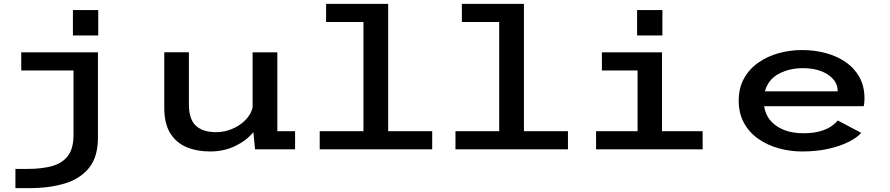

<svg xmlns="http://www.w3.org/2000/svg" viewBox="-20 -770 4590 990"><path d="M356 -718H486.5V-587H356ZM59.5 200V101H121.5Q196.5 101 249.5 86Q302.5 71 330.8 33Q359 -5 359 -74V-406.5H89.5V-500H485V-60Q485 39 439 95.8Q393 152.5 313.5 176.2Q234 200 133.5 200Z M1063.5 11Q996 11 942.5 -11Q889 -33 858 -82.8Q827 -132.5 827 -215.5V-500.5H954V-231Q954 -155.5 989.8 -122Q1025.5 -88.5 1095 -88.5Q1136.5 -88.5 1176.2 -105Q1216 -121.5 1244.8 -150.2Q1273.5 -179 1282.5 -215.5V-500H1410V-93.5H1501.5V0H1295L1286.5 -88.5Q1250 -44.5 1192.2 -16.8Q1134.5 11 1063.5 11Z M1628.5 0V-93.5H1854V-656.5H1661.5V-750H1981.5V-93.5H2208.5V0Z M2328.5 0V-93.5H2554V-656.5H2361.5V-750H2681.5V-93.5H2908.5V0Z M3265 -718H3395.5V-587H3265ZM3053.5 0V-93.5H3267.5V-406.5H3083.5V-500H3393.5V-93.5H3603V0Z M4115.5 11Q4054.5 11 3996.2 -5Q3938 -21 3891.2 -53.2Q3844.5 -85.5 3816.8 -135Q3789 -184.5 3789 -251Q3789 -317 3816.5 -366Q3844 -415 3890.8 -447.5Q3937.5 -480 3995.8 -496Q4054 -512 4115.5 -512Q4178.5 -512 4236.2 -496.8Q4294 -481.5 4339.2 -450.8Q4384.5 -420 4411 -373Q4437.5 -326 4437.5 -262.5Q4437.5 -239 4433.5 -222.5H3920Q3930 -157 3984.5 -120Q4039 -83 4122 -83Q4174.5 -83 4210.5 -93.8Q4246.5 -104.5 4268 -120Q4289.5 -135.5 4299.5 -149L4420.5 -85Q4401.5 -62 4358.5 -39.8Q4315.5 -17.5 4253.5 -3.2Q4191.5 11 4115.5 11ZM4119 -418.5Q4050.5 -418.5 3995.8 -389.5Q3941 -360.5 3924 -299H4299V-303.5Q4299 -351 4249.5 -384.8Q4200 -418.5 4119 -418.5Z"/></svg>

Font: Trispace SemiExpanded Medium
Style: Regular
Weight: 500
Width: 6
Designer: Tyler Finck
Foundry: Etcetera Type Company
Version: Version 1.210; ttfautohint (v1.8.3)